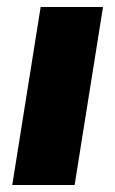

<svg xmlns="http://www.w3.org/2000/svg" viewBox="-20 -528 328 548"><path d="M15 0 96 -508H274L193 0Z"/></svg>

Font: Winston ExtraBold
Style: Italic
Weight: 800
Italic angle: -9°
Designer: Original fonts by Vernon Adams / Changes by Cristiano Sobral
Foundry: Original fonts by Vernon Adams / Changes by Cristiano Sobral
Version: Version 2.503;July 17, 2020;FontCreator 13.0.0.2655 64-bit